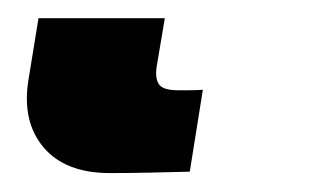

<svg xmlns="http://www.w3.org/2000/svg" viewBox="-20 38 345 207"><path d="M98.6 224.6Q50.3 224.6 26.9 196.8Q3.4 168.9 10.7 124L21.5 57.6H157.7L148.9 109.9Q147 123 151.6 129.2Q156.2 135.3 171.9 135.3Q176.8 135.3 183.8 135.3Q190.9 135.3 198.7 134.8L184.6 223.1Q164.6 223.6 141.8 224.1Q119.1 224.6 98.6 224.6Z"/></svg>

Font: Inter 28pt Black
Style: Italic
Weight: 900
Italic angle: -9.3988°
Designer: Rasmus Andersson
Foundry: rsms
Version: Version 4.001;git-66647c0bb